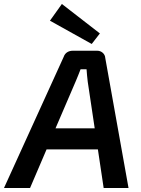

<svg xmlns="http://www.w3.org/2000/svg" viewBox="-55 -945 709 965"><path d="M447 -777 256 -925 196 -841 406 -724ZM466 0H591L474 -654C473 -674 455 -690 434 -690H311C290 -690 272 -680 265 -659L-35 0H96L179 -194H437ZM224 -300 325 -535C333 -554 343 -578 350 -597H380C382 -576 383 -554 386 -534L421 -300Z"/></svg>

Font: Exo 2 Semi Bold
Style: Italic
Weight: 600
Italic angle: -8°
Designer: Natanael Gama
Version: Version 1.001;PS 001.001;hotconv 1.0.88;makeotf.lib2.5.64775